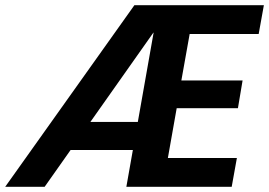

<svg xmlns="http://www.w3.org/2000/svg" viewBox="-47 -720 1037 740"><path d="M-27 0 471 -700H970L950 -589H684L652 -410H888L870 -303H634L600 -111H866L846 0H440L545 -594H544L125 0ZM137 -142 211 -250H548L538 -142Z"/></svg>

Font: DM Sans 28pt ExtraBold
Style: Italic
Weight: 800
Italic angle: -10°
Version: Version 4.004;gftools[0.9.30]